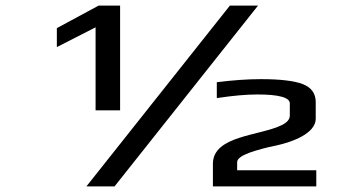

<svg xmlns="http://www.w3.org/2000/svg" viewBox="-20 -669 1235 689"><path d="M411 -273V-649H334L184 -568V-500L323 -571V-273ZM290 0H391L906 -649H805ZM1115 0V-58H831V-87C831 -99 846 -110 875 -121C904 -131 936 -140 972 -147C1028 -159 1113 -190 1113 -243V-303C1113 -334 1097 -355 1067 -367C1036 -379 986 -385 916 -385C867 -385 814 -381 758 -374V-317C817 -326 865 -330 904 -330C981 -330 1020 -319 1020 -298V-254C1020 -241 1010 -229 991 -220C912 -181 744 -183 744 -81V0Z"/></svg>

Font: Gamestation Extended
Style: Regular
Weight: 400
Width: 7
Designer: Jonas Hecksher
Foundry: Jonas Hecksher, Playtypeª, e-types AS
Version: Version 1.003